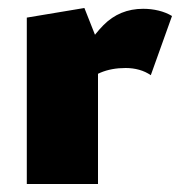

<svg xmlns="http://www.w3.org/2000/svg" viewBox="-20 -460 451 480"><path d="M47 0V-416L191 -440L225 -354V0ZM185 -244 163 -283Q198 -356 238.5 -397Q279 -438 338 -438Q358 -438 376.5 -433.5Q395 -429 410 -420L357 -272Q344 -281 328 -285.5Q312 -290 294 -290Q259 -290 231.5 -278.5Q204 -267 185 -244Z"/></svg>

Font: Ysabeau Infant Black
Style: Regular
Weight: 900
Designer: Christian Thalmann (Catharsis Fonts)
Version: Version 2.001;gftools[0.9.30]; featfreeze: ss01,ss02,lnum